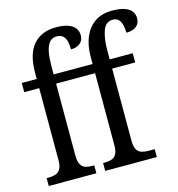

<svg xmlns="http://www.w3.org/2000/svg" viewBox="-113 -868 895 966"><g transform="rotate(-15 335.0 -385.0)"><path d="M22 0V-41H34Q52 -41 68 -46Q84 -51 93.5 -66.5Q103 -82 103 -113V-488H25V-536H103V-568Q103 -666 145 -714Q187 -762 264 -762Q302 -762 326.5 -753Q351 -744 362.5 -728Q374 -712 374 -691Q374 -665 356 -650Q338 -635 308 -635Q308 -659 303.5 -677Q299 -695 287.5 -706Q276 -717 255 -717Q230 -717 216 -699Q202 -681 196.5 -650Q191 -619 191 -578V-536H416V-488H191V-115Q191 -83 200 -67Q209 -51 224 -46Q239 -41 258 -41H270V0ZM316 0V-41H326Q344 -41 360 -46Q376 -51 385 -66.5Q394 -82 394 -113V-488H329V-536H394V-573Q394 -633 413 -677Q432 -721 468 -745.5Q504 -770 557 -770Q598 -770 623 -761Q648 -752 659 -736.5Q670 -721 670 -701Q670 -684 662 -671Q654 -658 638 -651Q622 -644 599 -644Q599 -665 594.5 -683.5Q590 -702 579.5 -713.5Q569 -725 549 -725Q512 -725 497.5 -684.5Q483 -644 483 -582V-536H603V-488H483V-113Q483 -82 492 -66.5Q501 -51 517 -46Q533 -41 552 -41H585V0Z"/></g></svg>

Font: Noto Serif Condensed
Style: Regular
Weight: 400
Width: 3
Designer: Monotype Design Team
Foundry: Monotype Imaging Inc.
Version: Version 2.015